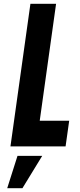

<svg xmlns="http://www.w3.org/2000/svg" viewBox="-20 -770 419 1010"><path d="M275 -750 189 -135H344L325 0H35L140 -750ZM18 220 72 50H202L98 220Z"/></svg>

Font: Mohave Light
Style: Bold Italic
Weight: 700
Italic angle: -8°
Version: Version 2.003